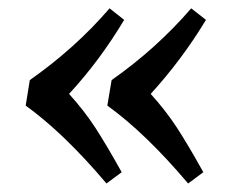

<svg xmlns="http://www.w3.org/2000/svg" viewBox="-20 -492 542 456"><path d="M274.9 -444.8Q216.8 -347.7 144 -269Q180.2 -229 206.5 -188.5Q232.9 -147.9 269 -83L232.9 -56.2Q131.8 -175.8 41 -241.2L50.8 -301.8Q159.2 -377.9 240.2 -472.2ZM469.2 -444.8Q411.6 -349.6 337.9 -269Q374 -229 400.4 -188.5Q426.8 -147.9 462.9 -83L426.8 -56.2Q325.7 -175.8 234.9 -241.2L245.1 -301.8Q352.1 -377 434.1 -472.2Z"/></svg>

Font: Literata Book Medium
Style: Italic
Weight: 500
Italic angle: -3°
Designer: Latin by Veronika Burian and Jose Scaglione. Greek by Irene Vlachou. Cyrillic by Vera Evstafieva
Foundry: TypeTogether
Version: Version 1.003;PS 001.003;hotconv 1.0.88;makeotf.lib2.5.64775